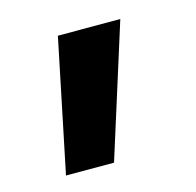

<svg xmlns="http://www.w3.org/2000/svg" viewBox="-57 -211 422 413"><g transform="rotate(-15 153.5 -4.5)"><path d="M104 -152H243L150 143H43Z"/></g></svg>

Font: Application Semibold
Style: Regular
Weight: 600
Designer: Wei Huang
Foundry: Wei Huang
Version: Version 0.012